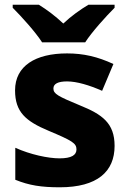

<svg xmlns="http://www.w3.org/2000/svg" viewBox="-20 -786 546 816"><path d="M159 -606H342C371 -651 431 -717 467 -753V-766H356C321 -745 284 -719 249 -686C214 -719 180 -744 145 -766H34V-753C71 -716 130 -651 159 -606ZM467 -166C467 -263 414 -300 320 -338C226 -377 207 -387 207 -410C207 -430 227 -440 265 -440C306 -440 360 -424 414 -400L462 -514C395 -545 335 -559 265 -559C131 -559 44 -506 44 -402C44 -310 89 -271 187 -230C287 -188 305 -177 305 -151C305 -127 284 -113 233 -113C185 -113 109 -129 45 -158V-22C104 2 156 10 234 10C394 10 467 -57 467 -166Z"/></svg>

Font: Noto Sans Bengali UI ExtraBold
Style: Regular
Weight: 800
Designer: Jelle Bosma - Monotype Design Team
Foundry: Monotype Imaging Inc.
Version: Version 2.003